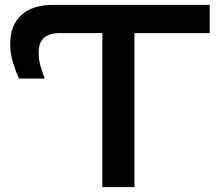

<svg xmlns="http://www.w3.org/2000/svg" viewBox="-20 -770 899 790"><path d="M401 -689H533V0H401ZM843 -750V-634H228Q186 -634 162.5 -615.5Q139 -597 139 -553Q139 -525 146.5 -499Q154 -473 164 -447H58Q45 -475 33.5 -512Q22 -549 22 -589Q22 -666 67.5 -708Q113 -750 200 -750Z"/></svg>

Font: Unbounded
Style: Regular
Weight: 400
Designer: Luke Prowse, Jean-Baptiste Morizot, Fátima Lázaro, Florian Runge
Foundry: NaN
Version: Version 1.701;gftools[0.9.28.dev5+ged2979d]